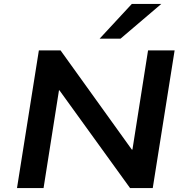

<svg xmlns="http://www.w3.org/2000/svg" viewBox="-20 -963 949 983"><path d="M67 0 179 -705H290L655 -197H658L738 -705H874L762 0H646L284 -501H282L203 0ZM490 -765 655 -943H806L597 -765Z"/></svg>

Font: Nunito Sans 7pt SemiExpanded
Style: Bold Italic
Weight: 700
Width: 6
Italic angle: -9°
Designer: Vernon Adams
Foundry: Vernon Adams
Version: Version 3.101;gftools[0.9.27]